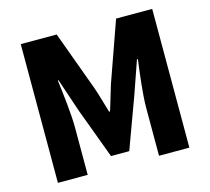

<svg xmlns="http://www.w3.org/2000/svg" viewBox="-106 -870 1089 996"><g transform="rotate(-15 438.5 -372.5)"><path d="M86 0H246V-255C246 -329 232 -440 223 -513H227L287 -335L388 -63H486L586 -335L648 -513H653C643 -440 629 -329 629 -255V0H792V-745H598L484 -423C470 -380 458 -333 443 -288H438C424 -333 412 -380 397 -423L279 -745H86Z"/></g></svg>

Font: Noto Sans KR Black
Style: Regular
Weight: 900
Designer: Ryoko NISHIZUKA 西塚涼子 (kana, bopomofo & ideographs); Paul D. Hunt (Latin, Greek & Cyrillic); Sandoll Communications 산돌커뮤니
Foundry: Adobe
Version: Version 2.004;hotconv 1.0.118;makeotfexe 2.5.65603